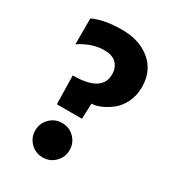

<svg xmlns="http://www.w3.org/2000/svg" viewBox="-169 -778 796 881"><g transform="rotate(30 229.0 -337.0)"><path d="M65 -517V-654Q125 -682 218 -682Q312 -682 370 -632.5Q428 -583 428 -499Q428 -454 410 -417.5Q392 -381 365 -360.5Q338 -340 312 -329Q286 -318 265 -318L262 -236H129L126 -387Q280 -387 280 -481Q280 -517 258.5 -538.5Q237 -560 195 -560Q130 -560 65 -517ZM129.5 -18.5Q103 -45 103 -83Q103 -121 129.5 -147.5Q156 -174 194 -174Q232 -174 258.5 -147.5Q285 -121 285 -83Q285 -45 258.5 -18.5Q232 8 194 8Q156 8 129.5 -18.5Z"/></g></svg>

Font: Hind Bold
Style: Regular
Weight: 700
Designer: Manushi Parikh, Satya Rajpurohit
Foundry: Indian Type Foundry
Version: Version 1.201;PS 1.0;hotconv 1.0.78;makeotf.lib2.5.61930; tt